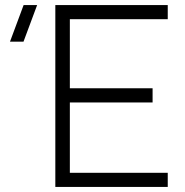

<svg xmlns="http://www.w3.org/2000/svg" viewBox="-20 -740 734 760"><path d="M644 -56H256.5V-334.5H584V-390.5H256.5V-664H644V-720H199V0H644ZM19.5 -575H73L127 -720H73.5Z"/></svg>

Font: Eudonet Light
Style: Regular
Weight: 300
Designer: Mikhail Sharanda
Foundry: Mikhail Sharanda
Version: Version 4.503;Glyphs 3.1.2 (3151)